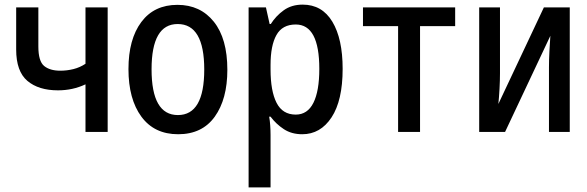

<svg xmlns="http://www.w3.org/2000/svg" viewBox="-20 -571 2540 831"><path d="M350 0V-206Q295 -180 231 -180Q147 -180 98.5 -221Q50 -262 50 -357V-539H146V-370Q146 -306 171 -285.5Q196 -265 241 -265Q270 -265 298 -272Q326 -279 350 -295V-539H446V0Z M751 10Q648 10 592 -66Q536 -142 536 -272Q536 -401 591.5 -475.5Q647 -550 748 -550Q847 -550 905.5 -477Q964 -404 964 -269Q964 -142 909.5 -66Q855 10 751 10ZM750 -73Q864 -73 864 -270Q864 -467 749 -467Q636 -467 636 -271Q636 -73 750 -73Z M1056 240V-539H1131L1147 -467H1152Q1174 -502 1208 -526.5Q1242 -551 1290 -551Q1374 -551 1418.5 -477Q1463 -403 1463 -273Q1463 -136 1415 -63Q1367 10 1288 10Q1242 10 1208.5 -12Q1175 -34 1151 -66H1145Q1148 -50 1149.5 -28.5Q1151 -7 1151 13V240ZM1260 -75Q1311 -75 1336.5 -126Q1362 -177 1362 -273Q1362 -465 1260 -465Q1202 -465 1176.5 -419.5Q1151 -374 1151 -290V-270Q1151 -177 1177 -126Q1203 -75 1260 -75Z M1703 0V-458H1551V-539H1950V-458H1798V0Z M2054 0V-539H2144V-254Q2144 -223 2142 -186.5Q2140 -150 2137 -121L2334 -539H2446V0H2356V-279Q2356 -313 2358 -350Q2360 -387 2362 -416L2166 0Z"/></svg>

Font: Noto Sans Mono ExtraCondensed Medium
Style: Regular
Weight: 500
Width: 2
Designer: Monotype Design Team
Foundry: Monotype Imaging Inc.
Version: Version 2.014